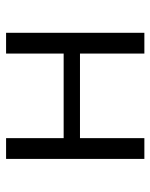

<svg xmlns="http://www.w3.org/2000/svg" viewBox="50 -556 506 647"><g transform="rotate(-90 303.5 -233.0)"><path d="M516 -466V0H446V-217H161V0H91V-466H161V-272H446V-466Z"/></g></svg>

Font: Ysabeau SC
Style: Regular
Weight: 400
Designer: Christian Thalmann (Catharsis Fonts)
Version: Version 0.003